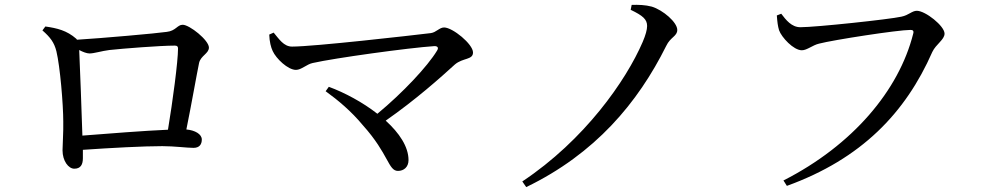

<svg xmlns="http://www.w3.org/2000/svg" viewBox="-20 -736 4010 783"><path d="M165 -628 153 -612C185 -584 201 -563 210 -527C225 -465 238 -310 238 -240C239 -199 235 -145 235 -123C235 -80 259 -48 283 -48C309 -48 318 -65 318 -91V-125C434 -133 564 -140 642 -140C691 -140 743 -133 769 -133C793 -133 803 -147 803 -167C803 -189 775 -205 740 -208C761 -311 782 -432 792 -480C799 -509 832 -518 832 -542C832 -572 753 -635 725 -635C703 -635 697 -610 660 -606C620 -600 393 -580 294 -574L291 -578C252 -612 213 -621 165 -628ZM303 -532C318 -524 334 -518 345 -518C364 -518 394 -528 426 -532C481 -538 633 -550 693 -550C703 -550 706 -546 706 -538C706 -485 684 -321 665 -207C570 -203 418 -191 316 -183C313 -282 306 -465 303 -532Z M1321 -382 1308 -364C1359 -327 1412 -283 1460 -225C1566 -107 1563 -39 1603 -39C1627 -39 1646 -55 1646 -83C1646 -138 1608 -194 1553 -244C1675 -329 1777 -420 1835 -473C1868 -501 1909 -491 1909 -522C1909 -556 1826 -624 1791 -624C1772 -624 1759 -604 1737 -601C1654 -591 1260 -546 1171 -546C1137 -546 1118 -577 1096 -603L1078 -595C1079 -565 1085 -543 1092 -528C1106 -497 1154 -451 1187 -451C1209 -451 1231 -474 1255 -479C1343 -499 1646 -541 1752 -548C1765 -548 1770 -541 1762 -529C1724 -466 1623 -358 1519 -272C1459 -319 1386 -358 1321 -382Z M2552 -696C2602 -672 2619 -657 2619 -630C2619 -615 2613 -593 2601 -565C2533 -407 2364 -165 2110 4L2126 27C2407 -109 2581 -316 2697 -549C2714 -585 2742 -588 2742 -614C2742 -645 2684 -695 2638 -709C2612 -716 2583 -717 2556 -716Z M3244 -625C3208 -625 3185 -655 3166 -680L3148 -673C3150 -646 3152 -630 3157 -613C3167 -584 3216 -531 3250 -531C3271 -531 3294 -552 3320 -558C3377 -573 3642 -614 3693 -614C3702 -614 3708 -611 3704 -598C3646 -368 3458 -144 3175 0L3189 22C3493 -88 3673 -276 3782 -524C3797 -556 3832 -574 3832 -599C3832 -630 3754 -692 3719 -692C3699 -692 3686 -674 3656 -668C3607 -657 3307 -625 3244 -625Z"/></svg>

Font: Noto Serif JP Medium
Style: Regular
Weight: 500
Designer: Ryoko NISHIZUKA 西塚涼子 (kana & ideographs); Frank Grießhammer (Latin, Greek & Cyrillic); Wenlong ZHANG 张文龙 (bopomofo); San
Foundry: Adobe
Version: Version 2.001;hotconv 1.1.0;makeotfexe 2.6.0